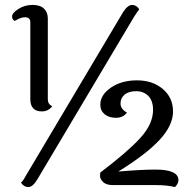

<svg xmlns="http://www.w3.org/2000/svg" viewBox="-20 -751 779 779"><path d="M103 -349V-661Q103 -681 81 -681Q64 -681 40 -666Q29 -671 29 -684.5Q29 -698 54.5 -714.5Q80 -731 111.5 -731Q143 -731 158.5 -716Q174 -701 174 -676V-348Q174 -328 192 -320Q176 -299 150 -299Q103 -299 103 -349ZM479 -701Q498 -731 516 -731Q534 -731 545 -713Q542 -711 524 -683L132 -24Q113 8 95 8Q77 8 65 -10Q74 -17 86 -40ZM614 0H439Q411 0 398.5 -12.5Q386 -25 386 -35Q386 -45 387 -51Q498 -135 549.5 -191.5Q601 -248 601 -305Q601 -342 582 -361.5Q563 -381 532.5 -381Q502 -381 485.5 -367Q469 -353 469 -331Q469 -309 495 -294Q479 -273 450.5 -273Q422 -273 404.5 -287.5Q387 -302 387 -326Q387 -366 430 -395.5Q473 -425 536 -425Q599 -425 640.5 -390Q682 -355 682 -298.5Q682 -242 627 -183Q572 -124 460 -55Q553 -63 611 -63Q704 -63 704 -20Q704 -6 690 8Q658 0 614 0Z"/></svg>

Font: Laila Medium
Style: Regular
Weight: 500
Designer: Hitesh Malaviya
Foundry: Indian Type Foundry
Version: Version 1.302;PS 1.0;hotconv 1.0.78;makeotf.lib2.5.61930; tt